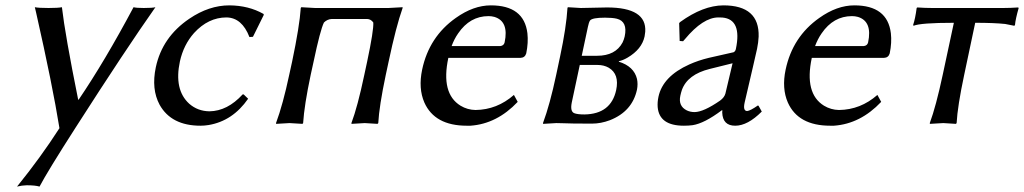

<svg xmlns="http://www.w3.org/2000/svg" viewBox="-20 -459 3819 716"><path d="M109.9 -432.1Q124 -429.2 161.1 -429.2Q197.3 -429.2 210.9 -432.1Q222.7 -329.6 271.5 -87.4H273.4Q370.6 -230.5 478 -432.1Q488.3 -429.2 516.1 -429.2Q548.8 -429.2 559.6 -432.1Q449.2 -275.4 262.7 15.6Q157.7 179.2 127.4 236.8Q111.8 231.9 79.6 231.9Q61 232.4 43.5 236.8Q131.3 128.4 201.7 19Q176.3 -139.6 114.3 -413.6Q111.8 -424.3 109.9 -432.1Z M824.7 -394Q756.8 -394 703.6 -335.9Q664.6 -292 650.9 -230Q628.4 -124.5 685.5 -72.3Q717.3 -44.4 761.2 -43.9Q828.1 -44.9 884.8 -106.9H888.7L905.3 -90.8Q847.7 -7.8 757.8 7.3Q742.2 9.8 728 9.8Q618.7 9.8 575.2 -68.4Q543.9 -126.5 561 -208Q585 -320.8 686 -389.2Q759.3 -439 835.4 -439Q907.2 -438.5 962.4 -407.2L963.9 -403.8L923.3 -321.8L910.2 -320.8Q882.3 -393.1 824.7 -394Z M1429.2 -229 1418.5 -179.2Q1394 -63 1390.6 0L1387.7 2.9Q1385.7 2.9 1340.3 0Q1340.3 0 1291 2.9L1290.5 0Q1313.5 -61 1338.4 -179.2L1349.1 -229Q1374 -346.7 1372.1 -375Q1363.3 -387.7 1349.1 -388.2H1216.8Q1200.2 -387.2 1188 -375Q1174.3 -347.2 1149.4 -229L1138.7 -180.2Q1114.7 -66.9 1110.4 0L1107.9 2.9Q1106 2.9 1059.6 0Q1059.6 0 1009.8 2.9L1009.3 0Q1035.2 -69.8 1058.6 -180.2L1069.3 -229Q1097.2 -361.8 1101.6 -429.2L1103.5 -432.1Q1105.5 -432.1 1154.8 -429.2H1428.7Q1428.7 -429.2 1481.4 -432.1V-429.2Q1457 -360.4 1429.2 -229Z M1664.1 -287.1H1845.2Q1858.9 -288.6 1861.8 -300.8Q1878.4 -379.4 1823.7 -396Q1813 -398.9 1801.8 -398.9Q1732.4 -398.9 1688.5 -334.5Q1673.8 -313.5 1664.1 -287.1ZM1896.5 -105 1910.6 -79.1Q1833 2.9 1734.4 9.8Q1727.1 10.3 1720.7 9.8Q1601.1 9.8 1562.5 -76.7Q1539.6 -129.4 1554.2 -199.2Q1580.1 -321.8 1679.7 -392.1Q1745.6 -439 1810.5 -439Q1934.1 -439 1946.8 -335Q1950.7 -300.3 1942.4 -259.8Q1937.5 -243.7 1920.9 -243.2H1651.9Q1623.5 -110.4 1697.3 -64.9Q1723.1 -49.3 1753.4 -48.8Q1833.5 -49.8 1896.5 -105Z M2149.4 -251H2206.5Q2275.4 -251 2301.8 -300.8Q2307.1 -312 2309.6 -323.2Q2321.3 -378.9 2280.3 -389.2Q2264.2 -393.1 2236.3 -393.1Q2188 -393.1 2180.2 -382.3Q2175.8 -375.5 2172.4 -358.9ZM2142.1 -216.8 2112.3 -77.1Q2105.5 -43.9 2121.1 -37.1Q2132.8 -32.2 2159.7 -32.2Q2258.3 -33.7 2277.8 -123Q2290.5 -182.6 2250 -206.5Q2231.9 -216.8 2208 -216.8ZM2054.7 0 2005.4 2.9 2004.9 0Q2030.8 -69.8 2054.2 -180.2L2068.8 -249Q2091.8 -356.9 2096.2 -429.2L2097.7 -432.1Q2099.6 -432.1 2146 -429.2Q2165 -429.2 2194.8 -430.2Q2225.1 -431.2 2243.7 -431.2Q2392.1 -431.2 2386.2 -340.8Q2385.3 -331.5 2383.8 -323.2Q2373.5 -275.4 2320.3 -244.1Q2301.8 -233.4 2288.1 -231L2287.6 -229Q2344.2 -211.4 2355.5 -164.6Q2359.4 -145.5 2355.5 -125Q2337.9 -43.5 2254.4 -10.7Q2220.7 2 2187.5 2Q2106.4 2 2077.1 0.5Q2065.9 0 2054.7 0Z M2711.9 -223.1 2627.4 -202.1Q2543.9 -181.6 2522.9 -123.5Q2519.5 -113.3 2517.1 -102.1Q2508.8 -63.5 2541 -47.4Q2554.2 -41 2570.3 -41Q2604 -41.5 2665.5 -84Q2681.2 -95.7 2685.1 -109.9ZM2756.8 -76.2Q2750 -45.4 2766.1 -44.9Q2777.8 -45.9 2806.6 -65.9L2809.1 -64L2820.8 -43Q2768.1 9.8 2721.7 9.8Q2675.3 9.8 2673.3 -39.1Q2673.3 -43.9 2673.8 -47.9H2671.9Q2606.9 1 2563 7.8Q2547.9 9.8 2530.3 9.8Q2438.5 9.8 2432.6 -59.6Q2431.2 -77.6 2435.5 -98.1Q2451.7 -174.3 2550.8 -218.8Q2584.5 -233.9 2623 -243.2L2715.8 -264.2Q2722.2 -267.6 2724.1 -275.9Q2747.6 -387.2 2673.8 -393.6Q2667 -394 2659.2 -394Q2601.6 -394 2534.2 -313Q2530.3 -308.6 2527.3 -305.2L2514.6 -306.2L2512.7 -373L2516.6 -377Q2601.6 -438.5 2677.7 -439Q2812.5 -439 2809.1 -322.3Q2808.1 -300.8 2803.2 -276.9Q2802.2 -272.5 2787.6 -208.5Q2760.7 -93.8 2756.8 -76.2Z M3019.5 -287.1H3200.7Q3214.4 -288.6 3217.3 -300.8Q3233.9 -379.4 3179.2 -396Q3168.5 -398.9 3157.2 -398.9Q3087.9 -398.9 3043.9 -334.5Q3029.3 -313.5 3019.5 -287.1ZM3252 -105 3266.1 -79.1Q3188.5 2.9 3089.8 9.8Q3082.5 10.3 3076.2 9.8Q2956.5 9.8 2918 -76.7Q2895 -129.4 2909.7 -199.2Q2935.5 -321.8 3035.2 -392.1Q3101.1 -439 3166 -439Q3289.6 -439 3302.2 -335Q3306.2 -300.3 3297.9 -259.8Q3293 -243.7 3276.4 -243.2H3007.3Q2979 -110.4 3052.7 -64.9Q3078.6 -49.3 3108.9 -48.8Q3189 -49.8 3252 -105Z M3537.1 -374Q3412.6 -374 3386.7 -362.8L3385.3 -366.2Q3393.1 -389.2 3398.4 -429.2L3400.9 -431.2Q3430.7 -429.2 3455.6 -429.2H3721.7Q3747.1 -429.2 3776.9 -431.2L3778.8 -429.2Q3767.1 -388.2 3765.1 -366.2L3762.7 -362.8Q3762.7 -362.8 3728.5 -369.6Q3686.5 -374 3616.7 -374L3575.7 -180.2Q3550.8 -63 3547.4 0L3544.9 2.9Q3543 2.9 3497.6 0L3447.8 2.9L3447.3 0Q3470.2 -61.5 3495.6 -180.2Z"/></svg>

Font: Linux Biolinum Capitals O
Style: Italic Samll Caps
Weight: 400
Italic angle: -12°
Designer: Philipp H. Poll
Foundry: Philipp H. Poll
Version: Version 0.6.2